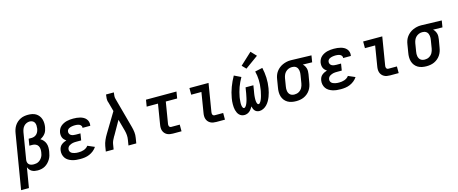

<svg xmlns="http://www.w3.org/2000/svg" viewBox="-52 -1572 6109 2562"><g transform="rotate(-15 3003.0 -291.0)"><path d="M-1 205 124 -547Q128 -573 136.5 -599Q145 -625 160 -648.5Q175 -672 196.5 -691Q218 -710 243 -722Q268 -734 294.5 -738.5Q321 -743 347 -743Q376 -743 404 -737.5Q432 -732 455 -718Q478 -704 494.5 -682.5Q511 -661 519.5 -635Q528 -609 529 -580Q530 -551 525 -523Q521 -502 514 -480.5Q507 -459 493.5 -441Q480 -423 461.5 -408.5Q443 -394 423 -385Q446 -372 463.5 -351.5Q481 -331 490 -305.5Q499 -280 499 -251Q499 -222 494 -194Q490 -168 482.5 -142.5Q475 -117 461 -93.5Q447 -70 427.5 -50Q408 -30 384.5 -16.5Q361 -3 334.5 2.5Q308 8 282 8Q261 8 240.5 4Q220 0 202.5 -10Q185 -20 172.5 -36Q160 -52 153 -71L107 205ZM254 -84Q270 -84 286.5 -87Q303 -90 318.5 -98.5Q334 -107 346.5 -119.5Q359 -132 368 -147Q377 -162 382 -178Q387 -194 389 -211Q393 -234 391.5 -258Q390 -282 378.5 -301.5Q367 -321 345.5 -330.5Q324 -340 300 -340H259L274 -432H315Q334 -432 353.5 -439.5Q373 -447 387 -462Q401 -477 408.5 -496Q416 -515 419 -534Q422 -555 421 -576Q420 -597 411.5 -614.5Q403 -632 384.5 -641.5Q366 -651 345 -651Q323 -651 301.5 -641.5Q280 -632 264.5 -614.5Q249 -597 241 -575.5Q233 -554 229 -532L169 -169Q166 -151 170.5 -133.5Q175 -116 187.5 -104.5Q200 -93 217.5 -88.5Q235 -84 254 -84Z M871 8Q842 8 813.5 5Q785 2 758 -6.5Q731 -15 707.5 -29.5Q684 -44 668.5 -66.5Q653 -89 647 -117Q641 -145 646 -174Q649 -193 657.5 -211.5Q666 -230 682 -243.5Q698 -257 716.5 -266Q735 -275 754 -281Q739 -290 726.5 -303Q714 -316 707 -332.5Q700 -349 698.5 -368Q697 -387 700 -406Q704 -428 715 -449.5Q726 -471 744 -486.5Q762 -502 783.5 -512.5Q805 -523 827.5 -528.5Q850 -534 872 -536Q894 -538 916 -538Q941 -538 965 -535.5Q989 -533 1011.5 -527Q1034 -521 1054.5 -510Q1075 -499 1090 -481.5Q1105 -464 1111.5 -441Q1118 -418 1114 -394Q1114 -392 1113.5 -390Q1113 -388 1112 -386H1005Q1005 -387 1005.5 -387.5Q1006 -388 1006 -389Q1008 -399 1004 -408.5Q1000 -418 993 -425Q986 -432 976.5 -436Q967 -440 957.5 -442Q948 -444 937.5 -445Q927 -446 916 -446Q906 -446 895 -445Q884 -444 873 -442Q862 -440 851 -436.5Q840 -433 830.5 -427Q821 -421 814 -411Q807 -401 806 -390Q803 -373 810.5 -358Q818 -343 832 -335Q846 -327 863 -324.5Q880 -322 897 -322H960L945 -229H882Q869 -229 856 -228.5Q843 -228 830.5 -225.5Q818 -223 805 -218Q792 -213 780.5 -205.5Q769 -198 761.5 -186.5Q754 -175 752 -162Q749 -148 753.5 -134.5Q758 -121 767.5 -112Q777 -103 789.5 -98Q802 -93 815.5 -89.5Q829 -86 843 -85Q857 -84 871 -84Q889 -84 907.5 -86.5Q926 -89 943.5 -95Q961 -101 977.5 -112Q994 -123 1005 -139L1100 -98Q1082 -70 1055 -48.5Q1028 -27 997.5 -14Q967 -1 935 3.5Q903 8 871 8Z M1224 0 1236 -74Q1243 -113 1260 -151.5Q1277 -190 1299 -226L1462 -496L1427 -625Q1426 -627 1425 -629.5Q1424 -632 1423 -634V-635Q1417 -657 1418 -680.5Q1419 -704 1423 -728L1424 -735H1532L1531 -728Q1528 -708 1526.5 -688Q1525 -668 1530 -649L1645 -226Q1655 -190 1659.5 -151.5Q1664 -113 1657 -74L1645 0H1537L1549 -74Q1555 -106 1552.5 -138.5Q1550 -171 1542 -202L1497 -366L1391 -179Q1389 -176 1386.5 -172.5Q1384 -169 1382 -165Q1369 -143 1358.5 -120Q1348 -97 1344 -74L1332 0Z M2152 0Q2130 0 2109 -3.5Q2088 -7 2070 -17Q2052 -27 2039 -42.5Q2026 -58 2019.5 -77.5Q2013 -97 2013 -119Q2013 -141 2017 -162L2062 -438H1906L1921 -530H2342L2327 -438H2170L2122 -147Q2120 -138 2120 -128.5Q2120 -119 2123.5 -110.5Q2127 -102 2135 -97Q2143 -92 2152 -92H2270V0Z M2752 0Q2730 0 2709 -3.5Q2688 -7 2670 -17Q2652 -27 2639 -42.5Q2626 -58 2619.5 -77.5Q2613 -97 2613 -119Q2613 -141 2617 -162L2662 -438H2521V-530H2785L2722 -147Q2720 -138 2720 -128.5Q2720 -119 2723.5 -110.5Q2727 -102 2735 -97Q2743 -92 2752 -92H2870V0Z M3139 8Q3118 8 3099.5 0.5Q3081 -7 3067.5 -21Q3054 -35 3045.5 -53Q3037 -71 3032 -90Q3027 -109 3025.5 -129.5Q3024 -150 3024 -171Q3024 -192 3026 -213Q3028 -234 3032 -255Q3038 -291 3048 -328Q3058 -365 3071.5 -400.5Q3085 -436 3101 -470.5Q3117 -505 3136 -538L3229 -493Q3212 -463 3197.5 -432.5Q3183 -402 3171.5 -370.5Q3160 -339 3151.5 -306Q3143 -273 3137 -241Q3135 -230 3134 -219Q3133 -208 3132 -197.5Q3131 -187 3130 -176Q3129 -165 3129 -154.5Q3129 -144 3130 -133.5Q3131 -123 3133.5 -113Q3136 -103 3141.5 -93.5Q3147 -84 3158 -84Q3168 -84 3175.5 -92.5Q3183 -101 3188.5 -110Q3194 -119 3198 -128.5Q3202 -138 3205.5 -147.5Q3209 -157 3212 -167Q3215 -177 3217.5 -186.5Q3220 -196 3222 -206Q3224 -216 3226 -225.5Q3228 -235 3230 -245Q3232 -255 3234 -265L3247 -345H3355L3342 -265Q3340 -255 3338.5 -245.5Q3337 -236 3335.5 -226Q3334 -216 3333 -206Q3332 -196 3331.5 -186.5Q3331 -177 3330.5 -167Q3330 -157 3330.5 -147.5Q3331 -138 3332 -128.5Q3333 -119 3335.5 -110Q3338 -101 3343 -92.5Q3348 -84 3358 -84Q3368 -84 3375.5 -93Q3383 -102 3388.5 -111Q3394 -120 3398 -129.5Q3402 -139 3405.5 -148.5Q3409 -158 3412 -168Q3415 -178 3417.5 -188Q3420 -198 3422 -207.5Q3424 -217 3426.5 -227Q3429 -237 3431 -247Q3433 -257 3434 -267Q3445 -331 3443 -393.5Q3441 -456 3426 -516L3530 -538Q3546 -469 3549 -398Q3552 -327 3540 -255Q3535 -226 3528 -198.5Q3521 -171 3510.5 -143.5Q3500 -116 3485 -89.5Q3470 -63 3449 -41Q3428 -19 3400.5 -5.5Q3373 8 3345 8Q3327 8 3311 1.5Q3295 -5 3284 -17.5Q3273 -30 3266.5 -46Q3260 -62 3257 -79Q3247 -62 3235.5 -46Q3224 -30 3209 -17.5Q3194 -5 3175.5 1.5Q3157 8 3139 8ZM3323 -583 3271 -637 3433 -787 3503 -713Z M3854 8Q3823 8 3792.5 2Q3762 -4 3736.5 -19Q3711 -34 3693 -57.5Q3675 -81 3666.5 -109.5Q3658 -138 3658 -169.5Q3658 -201 3664 -232L3682 -342Q3686 -369 3695.5 -395Q3705 -421 3722 -444Q3739 -467 3761.5 -485Q3784 -503 3810 -514.5Q3836 -526 3863 -532Q3890 -538 3916 -538Q3920 -538 3924.5 -538Q3929 -538 3933 -538L4207 -530L4192 -438L4063 -441Q4077 -429 4087 -412.5Q4097 -396 4102.5 -377.5Q4108 -359 4107.5 -338.5Q4107 -318 4104 -298L4085 -188Q4081 -161 4072 -135Q4063 -109 4047 -85Q4031 -61 4008.5 -42.5Q3986 -24 3960.5 -12.5Q3935 -1 3907.5 3.5Q3880 8 3854 8ZM3855 -84Q3870 -84 3885.5 -87.5Q3901 -91 3915 -99Q3929 -107 3940.5 -118.5Q3952 -130 3960 -144Q3968 -158 3972.5 -173Q3977 -188 3980 -203L3998 -313Q4001 -328 4001.5 -343.5Q4002 -359 4000 -373Q3998 -387 3992.5 -400.5Q3987 -414 3977 -424Q3967 -434 3953.5 -439.5Q3940 -445 3925 -445L3918 -446Q3916 -446 3914 -446Q3912 -446 3910 -446Q3887 -446 3865 -436.5Q3843 -427 3826 -410Q3809 -393 3800 -371Q3791 -349 3787 -327L3769 -217Q3766 -201 3765.5 -184.5Q3765 -168 3768 -153Q3771 -138 3778 -124.5Q3785 -111 3797 -101.5Q3809 -92 3824 -88Q3839 -84 3855 -84Z M4471 8Q4442 8 4413.5 5Q4385 2 4358 -6.5Q4331 -15 4307.5 -29.5Q4284 -44 4268.5 -66.5Q4253 -89 4247 -117Q4241 -145 4246 -174Q4249 -193 4257.5 -211.5Q4266 -230 4282 -243.5Q4298 -257 4316.5 -266Q4335 -275 4354 -281Q4339 -290 4326.5 -303Q4314 -316 4307 -332.5Q4300 -349 4298.5 -368Q4297 -387 4300 -406Q4304 -428 4315 -449.5Q4326 -471 4344 -486.5Q4362 -502 4383.5 -512.5Q4405 -523 4427.5 -528.5Q4450 -534 4472 -536Q4494 -538 4516 -538Q4541 -538 4565 -535.5Q4589 -533 4611.5 -527Q4634 -521 4654.5 -510Q4675 -499 4690 -481.5Q4705 -464 4711.5 -441Q4718 -418 4714 -394Q4714 -392 4713.5 -390Q4713 -388 4712 -386H4605Q4605 -387 4605.5 -387.5Q4606 -388 4606 -389Q4608 -399 4604 -408.5Q4600 -418 4593 -425Q4586 -432 4576.5 -436Q4567 -440 4557.5 -442Q4548 -444 4537.5 -445Q4527 -446 4516 -446Q4506 -446 4495 -445Q4484 -444 4473 -442Q4462 -440 4451 -436.5Q4440 -433 4430.5 -427Q4421 -421 4414 -411Q4407 -401 4406 -390Q4403 -373 4410.5 -358Q4418 -343 4432 -335Q4446 -327 4463 -324.5Q4480 -322 4497 -322H4560L4545 -229H4482Q4469 -229 4456 -228.5Q4443 -228 4430.5 -225.5Q4418 -223 4405 -218Q4392 -213 4380.5 -205.5Q4369 -198 4361.5 -186.5Q4354 -175 4352 -162Q4349 -148 4353.5 -134.5Q4358 -121 4367.5 -112Q4377 -103 4389.5 -98Q4402 -93 4415.5 -89.5Q4429 -86 4443 -85Q4457 -84 4471 -84Q4489 -84 4507.5 -86.5Q4526 -89 4543.5 -95Q4561 -101 4577.5 -112Q4594 -123 4605 -139L4700 -98Q4682 -70 4655 -48.5Q4628 -27 4597.5 -14Q4567 -1 4535 3.5Q4503 8 4471 8Z M5152 0Q5130 0 5109 -3.5Q5088 -7 5070 -17Q5052 -27 5039 -42.5Q5026 -58 5019.5 -77.5Q5013 -97 5013 -119Q5013 -141 5017 -162L5062 -438H4921V-530H5185L5122 -147Q5120 -138 5120 -128.5Q5120 -119 5123.5 -110.5Q5127 -102 5135 -97Q5143 -92 5152 -92H5270V0Z M5654 8Q5623 8 5592.5 2Q5562 -4 5536.5 -19Q5511 -34 5493 -57.5Q5475 -81 5466.5 -109.5Q5458 -138 5458 -169.5Q5458 -201 5464 -232L5482 -342Q5486 -369 5495.5 -395Q5505 -421 5522 -444Q5539 -467 5561.5 -485Q5584 -503 5610 -514.5Q5636 -526 5663 -532Q5690 -538 5716 -538Q5720 -538 5724.5 -538Q5729 -538 5733 -538L6007 -530L5992 -438L5863 -441Q5877 -429 5887 -412.5Q5897 -396 5902.5 -377.5Q5908 -359 5907.5 -338.5Q5907 -318 5904 -298L5885 -188Q5881 -161 5872 -135Q5863 -109 5847 -85Q5831 -61 5808.5 -42.5Q5786 -24 5760.5 -12.5Q5735 -1 5707.5 3.5Q5680 8 5654 8ZM5655 -84Q5670 -84 5685.5 -87.5Q5701 -91 5715 -99Q5729 -107 5740.5 -118.5Q5752 -130 5760 -144Q5768 -158 5772.5 -173Q5777 -188 5780 -203L5798 -313Q5801 -328 5801.5 -343.5Q5802 -359 5800 -373Q5798 -387 5792.5 -400.5Q5787 -414 5777 -424Q5767 -434 5753.5 -439.5Q5740 -445 5725 -445L5718 -446Q5716 -446 5714 -446Q5712 -446 5710 -446Q5687 -446 5665 -436.5Q5643 -427 5626 -410Q5609 -393 5600 -371Q5591 -349 5587 -327L5569 -217Q5566 -201 5565.5 -184.5Q5565 -168 5568 -153Q5571 -138 5578 -124.5Q5585 -111 5597 -101.5Q5609 -92 5624 -88Q5639 -84 5655 -84Z"/></g></svg>

Font: Iosevka Curly Slab SmBdEx
Style: Italic
Weight: 600
Width: 7
Italic angle: -9°
Monospace: yes
Designer: Belleve Invis
Foundry: Belleve Invis
Version: Version 11.1.0; ttfautohint (v1.8.3)